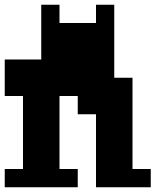

<svg xmlns="http://www.w3.org/2000/svg" viewBox="-20 -790 656 810"><path d="M0 0V-77H77V-385H0V-539H154V-770H231V-693H385V-770H462V-462H539V-77H616V0H385V-308H308V-385H231V-77H308V0Z"/></svg>

Font: Coral Pixels
Style: Regular
Weight: 400
Designer: Tanukizamurai
Foundry: TanukiFont
Version: Version 1.000; ttfautohint (v1.8.4.7-5d5b)